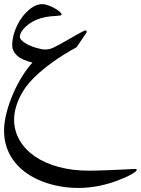

<svg xmlns="http://www.w3.org/2000/svg" viewBox="-20 -489 692 944"><path d="M139.6 -181.2Q86.4 -194.3 63.2 -216.3Q40 -238.3 40 -266.6Q40 -300.3 52.7 -335.9Q65.4 -371.6 86.4 -401.1Q107.4 -430.7 134 -449.7Q160.6 -468.8 188.5 -468.8Q199.7 -468.8 215.8 -463.1Q231.9 -457.5 246.8 -449.5Q261.7 -441.4 272.2 -432.6Q282.7 -423.8 282.7 -418Q282.7 -414.1 277.8 -413.1Q272.9 -412.1 255.9 -410.6Q200.7 -408.7 161.1 -392.6Q121.6 -376.5 94.7 -345.7Q77.6 -325.2 77.6 -308.1Q77.6 -300.3 84.7 -292.5Q91.8 -284.7 103 -277.6Q114.3 -270.5 127.9 -264.6Q141.6 -258.8 155.3 -254.6Q168.9 -250.5 180.9 -248Q192.9 -245.6 200.2 -245.6Q210.9 -245.6 220.2 -247.3Q229.5 -249 241.5 -254.4Q253.4 -259.8 270.8 -269.3Q288.1 -278.8 314.5 -293.9Q337.4 -307.1 353 -315.9Q368.7 -324.7 378.4 -329.8Q388.2 -335 393.3 -337.2Q398.4 -339.4 399.9 -339.4Q406.2 -339.4 406.2 -332.5Q406.2 -329.1 404.3 -327.1L356 -256.3Q326.7 -240.7 295.2 -221.2Q263.7 -201.7 232.9 -179.2Q202.1 -156.7 174.1 -132.3Q146 -107.9 124 -82.5Q106.4 -62.5 92.8 -39.8Q79.1 -17.1 69.3 6.3Q59.6 29.8 54.4 53Q49.3 76.2 49.3 98.1Q49.3 154.3 76.4 200.7Q103.5 247.1 152.1 280.3Q200.7 313.5 268.3 331.8Q335.9 350.1 416.5 350.1Q428.2 350.1 442.1 349.9Q456.1 349.6 476.1 348.9Q496.1 348.1 524.2 347.2Q552.2 346.2 592.3 344.2Q610.4 343.3 623.3 342.5Q636.2 341.8 644 341.8Q652.3 341.8 652.3 346.7Q652.3 349.6 646.2 354.7Q640.1 359.9 629.4 366.2Q618.7 372.6 604.7 379.2Q590.8 385.7 574.7 392.1Q469.2 435.1 365.2 435.1Q320.3 435.1 275.6 427.2Q231 419.4 190.4 404.1Q149.9 388.7 115 365.2Q80.1 341.8 54.4 310.5Q28.8 279.3 14.4 240Q0 200.7 0 153.3Q0 113.8 11.7 67.4Q23.4 21 43 -24.7Q62.5 -70.3 87.6 -111.3Q112.8 -152.3 139.6 -181.2Z"/></svg>

Font: HM XNiloofar
Style: Regular
Weight: 400
Designer: Hossein Movahhedian
Version: Version 2.8, 2015